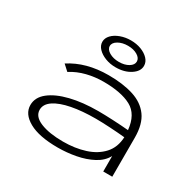

<svg xmlns="http://www.w3.org/2000/svg" viewBox="-151 -853 1052 1032"><g transform="rotate(30 375.0 -337.0)"><path d="M326 11Q210 11 147.5 -24Q85 -59 85 -114Q85 -162 128.5 -196.5Q172 -231 247 -249.5Q322 -268 418 -268Q457 -268 509 -265.5Q561 -263 607 -259Q598 -352 536 -385.5Q474 -419 364 -419Q311 -419 261 -406.5Q211 -394 168 -367L133 -399Q231 -463 370 -463Q459 -463 524 -442.5Q589 -422 624 -374Q659 -326 659 -242V0H603V-96Q582 -57 537.5 -33.5Q493 -10 437.5 0.5Q382 11 326 11ZM141 -117Q141 -75 195 -53Q249 -31 335 -31Q409 -31 470 -50.5Q531 -70 568.5 -111Q606 -152 609 -216Q568 -220 516.5 -223Q465 -226 427 -226Q343 -226 278.5 -213.5Q214 -201 177.5 -176.5Q141 -152 141 -117ZM380 -518Q345 -518 315.5 -529.5Q286 -541 268 -560Q250 -579 250 -602Q250 -625 268 -644Q286 -663 316 -674Q346 -685 380 -685Q415 -685 444 -674Q473 -663 491 -644Q509 -625 509 -601Q509 -567 471.5 -542.5Q434 -518 380 -518ZM381 -552Q416 -552 440 -566.5Q464 -581 464 -602Q464 -623 440 -637.5Q416 -652 381 -652Q346 -652 321 -637.5Q296 -623 296 -602Q296 -581 321 -566.5Q346 -552 381 -552Z"/></g></svg>

Font: Inconsolata ExtraExpanded Light
Style: Regular
Weight: 300
Width: 8
Monospace: yes
Designer: Raph Levien, Cyreal, Brenton Simpson
Foundry: Raph Levien, Cyreal, Google
Version: Version 3.001; ttfautohint (v1.8.2.53-6de2)